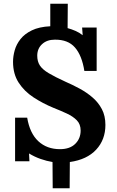

<svg xmlns="http://www.w3.org/2000/svg" viewBox="-20 -857 628 1031"><path d="M263 154 262 13Q231 8 198 -3.5Q165 -15 136 -33L138 9H61V-225H126Q140 -141 186 -98.5Q232 -56 302 -56Q355 -56 384 -84.5Q413 -113 413 -156Q413 -190 392.5 -211Q372 -232 338.5 -247.5Q305 -263 267 -278Q209 -302 159.5 -334.5Q110 -367 80 -413.5Q50 -460 50 -525Q50 -555 59 -587Q68 -619 90 -647Q112 -675 151 -694Q190 -713 250 -716V-837H344L343 -706Q365 -700 385.5 -691Q406 -682 424 -668L421 -709H499V-476H433Q420 -559 382.5 -602Q345 -645 274 -644Q232 -644 206 -620Q180 -596 180 -558Q180 -527 194 -505.5Q208 -484 241.5 -464Q275 -444 332 -418Q369 -402 407 -381.5Q445 -361 476.5 -334Q508 -307 527 -271Q546 -235 546 -186Q546 -107 496.5 -53.5Q447 0 355 13L354 154Z"/></svg>

Font: Lora
Style: Bold
Weight: 700
Designer: Olga Karpushina, Alexei Vanyashin (Cyrillic)
Foundry: Cyreal
Version: Version 3.006; ttfautohint (v1.8.4.7-5d5b);gftools[0.9.30]